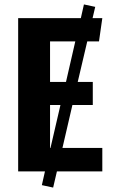

<svg xmlns="http://www.w3.org/2000/svg" viewBox="-20 -774 515 867"><path d="M262 -106H442V0H237L220 73L169 62L183 0H62V-692H345L359 -754L410 -743L398 -692H442L427 -587H374L331 -404H399V-300H307ZM206 -404H278L320 -587H206ZM208 -106 253 -300H206V-106Z"/></svg>

Font: Fira Sans Condensed SemiBold
Style: Regular
Weight: 600
Width: 3
Designer: bBox Type GmbH & Carrois Corporate GbR & Edenspiekermann AG
Foundry: bBox Type GmbH & Carrois Corporate GbR & Edenspiekermann AG
Version: Version 4.301